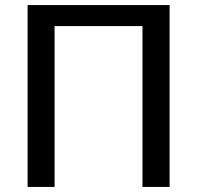

<svg xmlns="http://www.w3.org/2000/svg" viewBox="-20 -738 778 758"><path d="M649.5 0H542.5V-635H195.5V0H89V-718H649.5Z"/></svg>

Font: Verano Sans Medium
Style: Regular
Weight: 500
Designer: Lukasz Dziedzic with Adam Twardoch and Botio Nikoltchev
Foundry: tyPoland Lukasz Dziedzic
Version: Version 3.001;December 28, 2019;FontCreator 12.0.0.2547 64-b